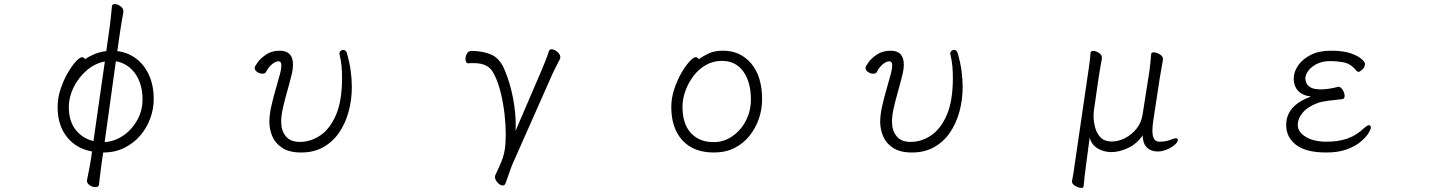

<svg xmlns="http://www.w3.org/2000/svg" viewBox="-20 -733 7040 943"><path d="M479 69 487 16Q545 16 591 -7Q637 -30 669 -67.5Q701 -105 718 -151.5Q735 -198 735 -245Q735 -314 711.5 -365Q688 -416 647.5 -446Q607 -476 556 -482L571 -585Q574 -605 578 -629.5Q582 -654 586 -673V-677Q586 -693 571 -703Q556 -713 543 -713Q532 -713 530 -704Q528 -681 525 -654Q522 -627 520 -610L502 -482Q469 -478 442 -466.5Q415 -455 398 -442Q393 -452 382 -452Q372 -452 352.5 -431Q333 -410 312.5 -374.5Q292 -339 277.5 -295.5Q263 -252 263 -207Q263 -118 308.5 -60.5Q354 -3 432 11L428 41Q425 62 419 92.5Q413 123 408 148Q408 149 407.5 150.5Q407 152 407 154Q407 168 421 177Q435 186 448 186Q465 186 466 174Q469 150 472.5 120Q476 90 479 69ZM494 -35 549 -432Q608 -422 644 -371.5Q680 -321 680 -245Q680 -189 653.5 -142Q627 -95 584.5 -66.5Q542 -38 494 -35ZM495 -431 439 -40Q385 -53 351.5 -95.5Q318 -138 318 -208Q318 -256 341.5 -304Q365 -352 405.5 -387Q446 -422 495 -431Z M1459 16Q1521 16 1567.5 -10Q1614 -36 1645 -81Q1676 -126 1692 -184Q1708 -242 1708 -306Q1708 -343 1702.5 -384.5Q1697 -426 1684 -471Q1680 -488 1665 -488Q1658 -488 1652.5 -482.5Q1647 -477 1647 -469Q1647 -468 1647.5 -467Q1648 -466 1648 -464Q1655 -436 1657.5 -408Q1660 -380 1660 -351Q1660 -237 1630 -168Q1600 -99 1552.5 -67.5Q1505 -36 1453 -36Q1406 -36 1383.5 -64Q1361 -92 1361 -135Q1361 -166 1370 -205Q1379 -244 1391 -286Q1403 -328 1412 -365Q1419 -392 1419 -416Q1419 -484 1354 -484Q1316 -484 1288.5 -466Q1261 -448 1246 -427.5Q1231 -407 1231 -400Q1231 -387 1244 -379Q1257 -371 1269 -371Q1282 -371 1286 -379Q1300 -405 1317 -418.5Q1334 -432 1348 -432Q1362 -432 1362 -411Q1362 -397 1356 -373Q1348 -342 1335.5 -299.5Q1323 -257 1313 -213.5Q1303 -170 1303 -134Q1303 -98 1317.5 -63.5Q1332 -29 1366.5 -6.5Q1401 16 1459 16Z M2640 -388 2512 -90Q2512 -96 2512.5 -102.5Q2513 -109 2513 -115Q2513 -182 2499.5 -252.5Q2486 -323 2460 -386Q2436 -446 2393.5 -464.5Q2351 -483 2295 -483Q2281 -483 2273.5 -470Q2266 -457 2266 -444Q2266 -435 2269.5 -428.5Q2273 -422 2279 -422H2280Q2288 -423 2294.5 -423Q2301 -423 2308 -423Q2344 -423 2369 -410Q2394 -397 2409 -364Q2428 -325 2440 -275Q2452 -225 2458 -172.5Q2464 -120 2464 -73Q2464 -28 2459 2.5Q2454 33 2442.5 61Q2431 89 2412 129Q2411 131 2411 136Q2411 149 2423.5 163.5Q2436 178 2449 178Q2460 178 2464 165Q2472 142 2481.5 114.5Q2491 87 2498 71L2693 -369Q2700 -383 2711 -406Q2722 -429 2730 -443Q2732 -446 2732 -452Q2732 -466 2717 -478.5Q2702 -491 2689 -491Q2679 -491 2676 -482Q2669 -459 2659 -434.5Q2649 -410 2640 -388Z M3412 -442Q3407 -452 3396 -452Q3386 -452 3366.5 -431Q3347 -410 3326.5 -374.5Q3306 -339 3291.5 -295.5Q3277 -252 3277 -207Q3277 -104 3331.5 -44Q3386 16 3486 16Q3544 16 3588 -6.5Q3632 -29 3662 -67Q3692 -105 3707.5 -151Q3723 -197 3723 -245Q3723 -358 3669.5 -421Q3616 -484 3531 -484Q3489 -484 3460.5 -470.5Q3432 -457 3412 -442ZM3486 -35Q3414 -35 3373 -80Q3332 -125 3332 -208Q3332 -247 3346.5 -287Q3361 -327 3386.5 -360.5Q3412 -394 3447.5 -414Q3483 -434 3525 -434Q3594 -434 3631 -381.5Q3668 -329 3668 -245Q3668 -187 3643 -139.5Q3618 -92 3576.5 -63.5Q3535 -35 3486 -35Z M4459 16Q4521 16 4567.5 -10Q4614 -36 4645 -81Q4676 -126 4692 -184Q4708 -242 4708 -306Q4708 -343 4702.5 -384.5Q4697 -426 4684 -471Q4680 -488 4665 -488Q4658 -488 4652.5 -482.5Q4647 -477 4647 -469Q4647 -468 4647.5 -467Q4648 -466 4648 -464Q4655 -436 4657.5 -408Q4660 -380 4660 -351Q4660 -237 4630 -168Q4600 -99 4552.5 -67.5Q4505 -36 4453 -36Q4406 -36 4383.5 -64Q4361 -92 4361 -135Q4361 -166 4370 -205Q4379 -244 4391 -286Q4403 -328 4412 -365Q4419 -392 4419 -416Q4419 -484 4354 -484Q4316 -484 4288.5 -466Q4261 -448 4246 -427.5Q4231 -407 4231 -400Q4231 -387 4244 -379Q4257 -371 4269 -371Q4282 -371 4286 -379Q4300 -405 4317 -418.5Q4334 -432 4348 -432Q4362 -432 4362 -411Q4362 -397 4356 -373Q4348 -342 4335.5 -299.5Q4323 -257 4313 -213.5Q4303 -170 4303 -134Q4303 -98 4317.5 -63.5Q4332 -29 4366.5 -6.5Q4401 16 4459 16Z M5622 -363 5592 -172Q5586 -131 5562 -101Q5538 -71 5505.5 -54.5Q5473 -38 5440 -38Q5405 -38 5385.5 -58Q5366 -78 5358.5 -107.5Q5351 -137 5351 -163Q5351 -171 5351.5 -178.5Q5352 -186 5353 -193L5377 -359Q5380 -381 5385 -407Q5390 -433 5392 -446V-450Q5392 -464 5377 -473.5Q5362 -483 5349 -483Q5337 -483 5336 -473Q5335 -454 5331 -423Q5327 -392 5323 -367L5259 70Q5257 88 5253 112.5Q5249 137 5245 157V159Q5245 171 5261.5 180.5Q5278 190 5291 190Q5301 190 5302 183Q5304 160 5307.5 129.5Q5311 99 5314 78L5332 -58Q5340 -23 5370.5 -4.5Q5401 14 5438 14Q5478 14 5521 -6.5Q5564 -27 5592 -68Q5593 -28 5613 -8.5Q5633 11 5666 11Q5688 11 5711 1.5Q5734 -8 5749.5 -21.5Q5765 -35 5765 -46Q5765 -54 5754 -54Q5748 -54 5736 -49Q5709 -37 5674 -37Q5640 -37 5640 -91Q5640 -102 5641 -114Q5642 -126 5644 -139L5677 -355Q5681 -380 5685.5 -403.5Q5690 -427 5692 -441V-443Q5692 -457 5675.5 -466.5Q5659 -476 5646 -476Q5636 -476 5634 -468Q5633 -452 5629.5 -419Q5626 -386 5622 -363Z M6419 -259Q6297 -215 6297 -119Q6297 -59 6345.5 -21.5Q6394 16 6494 16Q6553 16 6595 0.5Q6637 -15 6663 -37Q6689 -59 6701 -78.5Q6713 -98 6713 -106Q6713 -118 6703 -118Q6696 -118 6682 -106Q6644 -69 6599 -53Q6554 -37 6496 -37Q6432 -37 6393 -61Q6354 -85 6354 -119Q6354 -151 6379 -180.5Q6404 -210 6454 -228Q6471 -234 6506 -238.5Q6541 -243 6572 -246Q6584 -247 6584 -262Q6584 -276 6574.5 -291.5Q6565 -307 6553 -307Q6552 -307 6551 -306.5Q6550 -306 6549 -306Q6532 -301 6509 -297.5Q6486 -294 6467 -294Q6430 -294 6414 -305.5Q6398 -317 6394.5 -330Q6391 -343 6391 -347Q6391 -365 6405.5 -385Q6420 -405 6447.5 -419Q6475 -433 6514 -433Q6544 -433 6576.5 -427.5Q6609 -422 6633 -396Q6638 -390 6642.5 -385Q6647 -380 6653 -380Q6658 -380 6671 -391.5Q6684 -403 6684 -420Q6684 -428 6667.5 -443Q6651 -458 6614.5 -471Q6578 -484 6516 -484Q6458 -484 6417 -463Q6376 -442 6355 -410.5Q6334 -379 6334 -347Q6334 -311 6355 -287.5Q6376 -264 6419 -259Z"/></svg>

Font: Klee One
Style: Regular
Weight: 400
Designer: Fontworks Inc.
Foundry: Fontworks Inc.
Version: Version 1.100